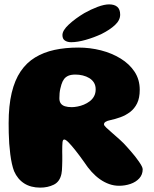

<svg xmlns="http://www.w3.org/2000/svg" viewBox="-20 -837 702 878"><path d="M164 21Q121 21 90.8 1.8Q60.5 -17.5 44.5 -54Q39 -68 34.5 -88Q30 -108 27 -131.8Q24 -155.5 22.2 -180.2Q20.5 -205 20 -229.2Q19.5 -253.5 19.5 -273.5Q19.5 -354 33.5 -412.5Q47.5 -471 74.5 -510.8Q101.5 -550.5 140.5 -574.2Q179.5 -598 229.2 -608.8Q279 -619.5 338 -619.5Q391.5 -619.5 441.5 -606.8Q491.5 -594 531.8 -569.2Q572 -544.5 595.5 -508.8Q619 -473 619 -426.5Q619 -389 607 -364.5Q595 -340 574.8 -324.8Q554.5 -309.5 531 -301Q507.5 -292.5 484 -287.5Q471 -285 463.2 -280.2Q455.5 -275.5 455.5 -268.5Q455.5 -263 466.8 -252.5Q478 -242 494.5 -227.8Q511 -213.5 528.5 -197.8Q546 -182 559 -167Q568 -157 578 -145.5Q588 -134 597.8 -121.8Q607.5 -109.5 615.2 -98.2Q623 -87 627.8 -77.8Q632.5 -68.5 632.5 -63Q632.5 -38.5 617 -21.5Q601.5 -4.5 576.8 4Q552 12.5 524.5 12.5Q501.5 12.5 479.5 4.8Q457.5 -3 437.5 -17Q417.5 -31 399 -51.2Q380.5 -71.5 364 -97Q343.5 -126 325.2 -149Q307 -172 293.8 -185.5Q280.5 -199 274 -199Q270.5 -199 268.5 -196Q266.5 -193 265.8 -186.2Q265 -179.5 264.8 -169Q264.5 -158.5 264.5 -143.5Q264.5 -136 264.8 -125.2Q265 -114.5 264.8 -102.5Q264.5 -90.5 264.2 -79.2Q264 -68 263.2 -58Q262.5 -48 261 -42Q253.5 -6 226 7.5Q198.5 21 164 21ZM308 -347Q319.5 -347 334.2 -349.8Q349 -352.5 363.5 -358.5Q378 -364.5 390.5 -374Q403 -383.5 410.2 -397Q417.5 -410.5 417.5 -428.5Q417.5 -446 409.8 -458.8Q402 -471.5 388.5 -479.8Q375 -488 358.5 -492Q342 -496 325 -496Q305.5 -496 293 -490.8Q280.5 -485.5 273 -475.5Q265.5 -465.5 261 -451Q258 -441.5 255.8 -431.5Q253.5 -421.5 252.5 -410.8Q251.5 -400 251.5 -387.5Q251.5 -373 258 -364Q264.5 -355 277.2 -351Q290 -347 308 -347ZM305.5 -644Q288.5 -644 277 -651.5Q265.5 -659 265.5 -676.5Q265.5 -698 295 -725.2Q324.5 -752.5 365.5 -777Q395.5 -794 426.2 -805.5Q457 -817 479 -817Q503 -817 516.2 -805.8Q529.5 -794.5 529.5 -770Q529.5 -744.5 505.8 -722.5Q482 -700.5 445 -682Q410 -665.5 372.2 -654.8Q334.5 -644 305.5 -644Z"/></svg>

Font: Gluten Thin
Style: Bold
Weight: 700
Version: Version 1.300